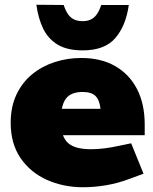

<svg xmlns="http://www.w3.org/2000/svg" viewBox="-20 -779 644 808"><path d="M330 9Q246 9 176.5 -22.5Q107 -54 66 -114.5Q25 -175 25 -262Q25 -330 49.5 -381.5Q74 -433 116 -467Q158 -501 211 -518Q264 -535 322 -535Q405 -535 464.5 -501Q524 -467 556.5 -404.5Q589 -342 589 -255V-210H245Q253 -188 269 -175Q285 -162 309 -156.5Q333 -151 364 -151Q389 -151 418 -154.5Q447 -158 479 -165L532 -176L584 -48L527 -27Q477 -8 427 0.5Q377 9 330 9ZM240 -321H403Q399 -358 382 -375Q365 -392 327 -392Q305 -392 287 -385.5Q269 -379 257.5 -364Q246 -349 240 -321ZM328 -567Q263 -567 223 -591Q183 -615 162 -658Q141 -701 133 -759L248 -758Q256 -734 266.5 -719Q277 -704 292 -697Q307 -690 328 -690Q348 -690 362.5 -697Q377 -704 387.5 -719Q398 -734 406 -758H522Q510 -671 465.5 -619Q421 -567 328 -567Z"/></svg>

Font: REM Medium Black
Style: Regular
Weight: 900
Version: Version 1.005;gftools[0.9.28]